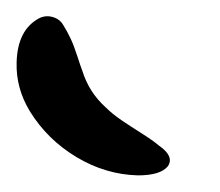

<svg xmlns="http://www.w3.org/2000/svg" viewBox="-21 -684 265 231"><path d="M15 -550Q-2 -578 -1 -609Q0 -648 26 -662Q34 -666 42.5 -663.5Q51 -661 55 -654Q60 -646 64 -637.5Q68 -629 72 -616.5Q76 -604 78 -599Q86 -573 106 -555Q114 -547 125 -539.5Q136 -532 149.5 -523.5Q163 -515 170 -509Q189 -496 181 -484Q172 -473 145 -473Q106 -474 71 -495Q36 -516 15 -550Z"/></svg>

Font: EptKazoo
Style: Medium
Weight: 500
Version: Version 001.000